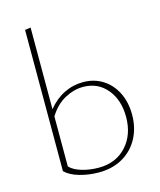

<svg xmlns="http://www.w3.org/2000/svg" viewBox="-108 -791 725 872"><g transform="rotate(-15 254.0 -355.0)"><path d="M462 -212Q462 -150 436 -101.5Q410 -53 362 -25Q314 3 249 3Q202 3 158.5 -9.5Q115 -22 92 -45V-709L119 -713V-329Q152 -370 194.5 -391Q237 -412 285 -412Q336 -412 376.5 -386.5Q417 -361 439.5 -315.5Q462 -270 462 -212ZM433 -209Q433 -289 390.5 -340Q348 -391 279 -391Q235 -391 192 -367.5Q149 -344 119 -295V-60Q138 -40 175 -29Q212 -18 254 -18Q335 -18 384 -71.5Q433 -125 433 -209Z"/></g></svg>

Font: Ysabeau Infant Extralight
Style: Regular
Weight: 200
Designer: Christian Thalmann (Catharsis Fonts)
Version: Version 0.003